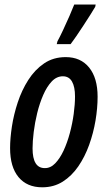

<svg xmlns="http://www.w3.org/2000/svg" viewBox="-20 -796 463 826"><path d="M161.6 9.8Q96.2 9.8 59.8 -33.9Q23.4 -77.6 23.4 -158.7Q23.4 -200.2 31.2 -251.7Q39.1 -303.2 56.4 -355.7Q73.7 -408.2 101.8 -452.1Q129.9 -496.1 169.7 -523.2Q209.5 -550.3 262.7 -550.3Q327.1 -550.3 363.5 -505.4Q399.9 -460.4 399.9 -379.9Q399.9 -331.1 390.9 -277.3Q381.8 -223.6 363.5 -172.6Q345.2 -121.6 316.9 -80.3Q288.6 -39.1 250 -14.6Q211.4 9.8 161.6 9.8ZM172.4 -72.8Q197.3 -72.3 217.5 -93.3Q237.8 -114.3 253.7 -148.4Q269.5 -182.6 280.5 -223.6Q291.5 -264.6 297.1 -305.9Q302.7 -347.2 302.7 -381.3Q302.7 -422.4 289.8 -445.1Q276.9 -467.8 250.5 -467.8Q223.6 -467.8 202.6 -445.6Q181.6 -423.3 166 -387.5Q150.4 -351.6 140.1 -309.8Q129.9 -268.1 125 -227.8Q120.1 -187.5 120.1 -157.7Q120.1 -72.8 172.4 -72.8ZM224.1 -606 227.1 -618.2Q236.8 -635.7 251.2 -666.3Q265.6 -696.8 279.1 -727.8Q292.5 -758.8 299.3 -776.4H391.6L389.6 -766.6Q381.8 -753.4 368.2 -731.7Q354.5 -710 338.6 -685.8Q322.8 -661.6 308.1 -640.1Q293.5 -618.7 283.7 -606Z"/></svg>

Font: Open Sans Condensed SemiBold
Style: Italic
Weight: 600
Width: 3
Italic angle: -12°
Designer: Monotype Design Team
Foundry: Monotype Imaging Inc.
Version: Version 3.000; ttfautohint (v1.8.4)